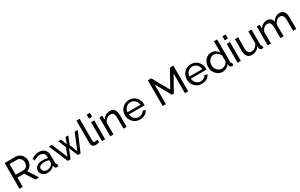

<svg xmlns="http://www.w3.org/2000/svg" viewBox="310 -2656 7174 4592"><g transform="rotate(-30 3897.0 -360.0)"><path d="M85 0V-710H389.2Q434.6 -710 475.3 -690.2Q516.1 -670.4 543.7 -638.4Q571.3 -606.4 587.6 -565.7Q604 -524.9 604 -482.9Q604 -407.7 562.7 -348.4Q521.5 -289.1 455.1 -272L627 0H524.9L362.8 -254.9H174.8V0ZM174.8 -335H390.1Q444.3 -335 478.8 -378.7Q513.2 -422.4 513.2 -482.9Q513.2 -542.5 474.4 -586.2Q435.5 -629.9 383.8 -629.9H174.8Z M678.7 -150.9Q678.7 -224.6 740.5 -269.3Q802.2 -314 901.9 -314Q982.9 -314 1044.9 -292V-330.1Q1044.9 -390.6 1008.5 -424.8Q972.2 -459 906.7 -459Q830.1 -459 740.7 -398.9L709 -460.9Q812 -530.8 917 -530.8Q1017.1 -530.8 1075 -475.1Q1132.8 -419.4 1132.8 -320.8V-100.1Q1132.8 -83.5 1139.4 -76.2Q1146 -68.8 1161.1 -67.9V0Q1137.2 3.9 1123 3.9Q1093.8 3.9 1077.1 -12Q1060.5 -27.8 1059.1 -48.8L1057.1 -82Q1023.4 -39.1 969 -14.6Q914.6 9.8 858.9 9.8Q780.8 9.8 729.7 -36.6Q678.7 -83 678.7 -150.9ZM1019 -113.8Q1030.8 -127 1037.8 -141.8Q1044.9 -156.7 1044.9 -167V-231.9Q981.4 -256.8 913.1 -256.8Q845.2 -256.8 804 -230.2Q762.7 -203.6 762.7 -158.2Q762.7 -117.7 794.4 -86.9Q826.2 -56.2 881.8 -56.2Q921.9 -56.2 959.2 -72Q996.6 -87.9 1019 -113.8Z M1910.6 -522H1995.6L1773.4 0H1696.8L1595.7 -246.1L1495.6 0H1418.5L1196.8 -522H1280.8L1460.4 -86.9L1544.4 -300.8L1456.5 -521H1533.7L1595.7 -355L1657.7 -521H1734.4L1647.5 -300.8L1731.4 -86.9Z M2079.6 -730H2167.5V-134.8Q2167.5 -113.8 2170.4 -100.6Q2173.3 -87.4 2179.7 -81.3Q2186 -75.2 2192.1 -73.5Q2198.2 -71.8 2208.5 -71.8Q2244.6 -71.8 2280.3 -85.9L2294.4 -14.2Q2272.9 -4.9 2242.9 1Q2212.9 6.8 2189.5 6.8Q2138.2 6.8 2108.9 -22.5Q2079.6 -51.8 2079.6 -103Z M2362.8 -620.1V-730H2451.2V-620.1ZM2362.8 0V-522H2451.2V0Z M3045.9 0H2958V-292Q2958 -374.5 2932.6 -413.3Q2907.2 -452.1 2855 -452.1Q2800.3 -452.1 2749.5 -412.8Q2698.7 -373.5 2681.2 -314.9V0H2592.8V-522H2672.9V-410.2Q2703.6 -465.3 2762.5 -498Q2821.3 -530.8 2890.1 -530.8Q2934.1 -530.8 2965.3 -514.6Q2996.6 -498.5 3013.7 -468Q3030.8 -437.5 3038.3 -399.7Q3045.9 -361.8 3045.9 -312Z M3413.6 9.8Q3336.9 9.8 3275.6 -27.3Q3214.4 -64.5 3181.2 -126.2Q3147.9 -188 3147.9 -261.2Q3147.9 -315.9 3167.7 -365.2Q3187.5 -414.6 3222.2 -451.2Q3256.8 -487.8 3307.1 -509.3Q3357.4 -530.8 3415 -530.8Q3472.7 -530.8 3522.2 -509Q3571.8 -487.3 3605 -450.7Q3638.2 -414.1 3657 -365.7Q3675.8 -317.4 3675.8 -265.1Q3675.8 -242.7 3673.8 -231H3240.7Q3246.6 -154.8 3297.4 -105.5Q3348.1 -56.2 3417 -56.2Q3465.3 -56.2 3507.6 -80.3Q3549.8 -104.5 3565.9 -143.1L3641.6 -122.1Q3615.7 -63.5 3553.5 -26.9Q3491.2 9.8 3413.6 9.8ZM3237.8 -292H3593.8Q3587.4 -367.7 3536.4 -416.3Q3485.4 -464.8 3415 -464.8Q3344.7 -464.8 3293.7 -416Q3242.7 -367.2 3237.8 -292Z M4654.8 0V-542L4420.4 -125H4365.7L4130.4 -542V0H4040.5V-710H4135.7L4392.6 -249L4650.4 -710H4744.6V0Z M5122.1 9.8Q5045.4 9.8 4984.1 -27.3Q4922.9 -64.5 4889.6 -126.2Q4856.4 -188 4856.4 -261.2Q4856.4 -315.9 4876.2 -365.2Q4896 -414.6 4930.7 -451.2Q4965.3 -487.8 5015.6 -509.3Q5065.9 -530.8 5123.5 -530.8Q5181.2 -530.8 5230.7 -509Q5280.3 -487.3 5313.5 -450.7Q5346.7 -414.1 5365.5 -365.7Q5384.3 -317.4 5384.3 -265.1Q5384.3 -242.7 5382.3 -231H4949.2Q4955.1 -154.8 5005.9 -105.5Q5056.6 -56.2 5125.5 -56.2Q5173.8 -56.2 5216.1 -80.3Q5258.3 -104.5 5274.4 -143.1L5350.1 -122.1Q5324.2 -63.5 5262 -26.9Q5199.7 9.8 5122.1 9.8ZM4946.3 -292H5302.2Q5295.9 -367.7 5244.9 -416.3Q5193.8 -464.8 5123.5 -464.8Q5053.2 -464.8 5002.2 -416Q4951.2 -367.2 4946.3 -292Z M5448.2 -259.8Q5448.2 -333.5 5478.3 -395.3Q5508.3 -457 5563 -493.9Q5617.7 -530.8 5685.1 -530.8Q5745.6 -530.8 5795.7 -499.3Q5845.7 -467.8 5876 -418V-730H5964.4V-100.1Q5964.4 -83.5 5970.7 -75.9Q5977.1 -68.4 5992.2 -67.9V0Q5966.8 3.9 5953.1 3.9Q5927.2 3.9 5907.7 -13.9Q5888.2 -31.7 5888.2 -54.2V-98.1Q5857.4 -48.3 5805.7 -19.3Q5753.9 9.8 5697.3 9.8Q5626.5 9.8 5568.8 -27.6Q5511.2 -64.9 5479.7 -126.5Q5448.2 -188 5448.2 -259.8ZM5876 -183.1V-333Q5857.4 -383.8 5808.6 -419.4Q5759.8 -455.1 5710 -455.1Q5660.2 -455.1 5620.4 -426.8Q5580.6 -398.4 5559.8 -353.8Q5539.1 -309.1 5539.1 -258.8Q5539.1 -179.2 5591.1 -122.6Q5643.1 -65.9 5718.3 -65.9Q5767.6 -65.9 5816.9 -101.1Q5866.2 -136.2 5876 -183.1Z M6110.8 -620.1V-730H6199.2V-620.1ZM6110.8 0V-522H6199.2V0Z M6335.9 -209V-522H6423.8V-226.1Q6423.8 -65.9 6535.2 -65.9Q6589.8 -65.9 6637 -100.8Q6684.1 -135.7 6707 -194.8V-522H6794.9V-100.1Q6794.9 -83.5 6801.5 -76.2Q6808.1 -68.8 6823.2 -67.9V0Q6803.2 2.9 6783.2 2.9Q6757.3 2.9 6739.5 -12.5Q6721.7 -27.8 6721.2 -50.8L6719.2 -111.8Q6685.1 -53.7 6627.4 -22Q6569.8 9.8 6502 9.8Q6420.4 9.8 6378.2 -45.7Q6335.9 -101.1 6335.9 -209Z M7728.5 0H7640.6V-292Q7640.6 -452.1 7535.6 -452.1Q7482.9 -452.1 7439.7 -413.8Q7396.5 -375.5 7378.4 -314V0H7290.5V-292Q7290.5 -374 7264.6 -413.1Q7238.8 -452.1 7186.5 -452.1Q7134.3 -452.1 7091.1 -414.3Q7047.9 -376.5 7029.8 -314.9V0H6941.4V-522H7021.5V-410.2Q7053.2 -468.3 7104.7 -499.5Q7156.2 -530.8 7219.7 -530.8Q7283.2 -530.8 7322.8 -496.1Q7362.3 -461.4 7371.6 -403.8Q7441.9 -530.8 7570.8 -530.8Q7728.5 -530.8 7728.5 -312Z"/></g></svg>

Font: Rawline Medium
Style: Regular
Weight: 500
Designer: Matt McInerney, Pablo Impallari, Rodrigo Fuenzalida
Foundry: Matt McInerney, Pablo Impallari, Rodrigo Fuenzalida
Version: Version 4.020;PS 004.020;hotconv 1.0.88;makeotf.lib2.5.64775